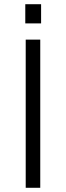

<svg xmlns="http://www.w3.org/2000/svg" viewBox="-20 -891 314 911"><path d="M171 -703V0H102V-703ZM175 -871V-780H100V-871Z"/></svg>

Font: Museo Sans Light
Style: Regular
Weight: 300
Designer: Jos Buivenga
Foundry: Jos Buivenga & Rosetta Type Foundry (extension, remastering)
Version: Version 3.600;PS 1.000;hotconv 1.0.88;makeotf.lib2.5.647800;